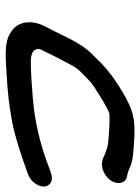

<svg xmlns="http://www.w3.org/2000/svg" viewBox="73 -564 500 686"><g transform="rotate(90 323.0 -221.0)"><path d="M610.2 -424.8C598.7 -426.3 583.9 -432.1 572.8 -437.3C548.2 -448.3 497.2 -448.8 470.2 -451C404.8 -453.5 374.5 -447.8 309.1 -408.9C245.7 -371.5 215.1 -343.7 173.7 -300.2C129.4 -256.7 102 -182.7 77.6 -138.5C46.6 -82.2 59.3 -36.8 86.8 -15.6C121 11.3 158.8 11.2 236.4 5.9C319 1.3 350.5 -3 416.3 -14.5C476.8 -26.7 534.5 -47.1 585.6 -64.9L602.1 -71C633.5 -82.6 647.9 -112 646.4 -130.3C644.9 -148 627.4 -163.9 598 -153.1L581.2 -147.2C580.8 -147.1 580.2 -146.9 579.8 -146.7C516.5 -121.7 442.1 -101.2 365.5 -91.8C340.6 -88.2 202.3 -77.4 182.8 -82.4C171.6 -84.9 165.8 -87.8 162.4 -90.8C156 -96.5 151.2 -108.4 159 -120.9C159.6 -121.9 160.5 -123.6 161.1 -124.9C171.8 -148.5 197.1 -197.7 211.4 -223.8C228.2 -255.2 240.5 -262.8 272.3 -293.9C286.8 -307 373 -360.6 387.2 -362C422 -363.4 448.7 -360.6 484.1 -358.1C512.9 -354.5 509.3 -352.9 533 -345C539.1 -343 563.7 -324.6 598.9 -343.9C645.8 -369.8 641.3 -420.7 610.2 -424.8Z"/></g></svg>

Font: Just Breathe
Style: BdObl7
Weight: 400
Foundry: Cannot Into Space Fonts
Version: Version 0.72